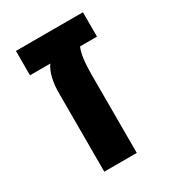

<svg xmlns="http://www.w3.org/2000/svg" viewBox="-145 -654 665 737"><g transform="rotate(-30 187.5 -285.5)"><path d="M101 0V-346Q101 -423 129 -463H39V-571H336V-463H261Q245 -429 245 -346V0Z"/></g></svg>

Font: Assistant
Style: Bold
Weight: 700
Designer: Hebrew By Ben Nathan, Latin by Paul Hunt
Version: Version 2.001;PS 002.001;hotconv 1.0.88;makeotf.lib2.5.64775